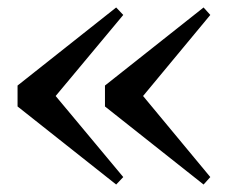

<svg xmlns="http://www.w3.org/2000/svg" viewBox="-20 -539 631 514"><path d="M291 -45 310 -65 129 -282 310 -499 291 -519 27 -310V-254ZM525 -45 543 -65 363 -282 543 -499 525 -519 261 -310V-254Z"/></svg>

Font: Noto Serif CJK KR
Style: Bold
Weight: 700
Designer: Ryoko NISHIZUKA 西塚涼子 (kana & ideographs); Frank Grießhammer (Latin, Greek & Cyrillic); Wenlong ZHANG 张文龙 (bopomofo); San
Foundry: Adobe
Version: Version 2.001;hotconv 1.1.0;makeotfexe 2.6.0